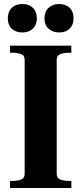

<svg xmlns="http://www.w3.org/2000/svg" viewBox="-20 -938 406 958"><path d="M164 -847Q164 -814 144 -795Q124 -776 92 -776Q59 -776 39 -794.5Q19 -813 19 -847Q19 -880 39 -899Q59 -918 92 -918Q124 -918 144 -899Q164 -880 164 -847ZM347 -847Q347 -814 327.5 -795Q308 -776 275 -776Q243 -776 222.5 -794.5Q202 -813 202 -847Q202 -880 222.5 -899Q243 -918 275 -918Q308 -918 327.5 -899Q347 -880 347 -847ZM103 -70V-640Q103 -662 84 -668.5Q65 -675 38 -675H30V-710H336V-675H328Q302 -675 282.5 -668.5Q263 -662 263 -640V-70Q263 -48 282.5 -41.5Q302 -35 328 -35H336V0H30V-35H38Q65 -35 84 -41.5Q103 -48 103 -70Z"/></svg>

Font: Roboto Serif 144pt SemiBold
Style: Regular
Weight: 600
Version: Version 1.008